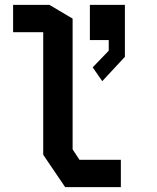

<svg xmlns="http://www.w3.org/2000/svg" viewBox="-20 -764 640 784"><path d="M33.5 -744H182L276.5 -688V-154L304.5 -111.5H473.5V0H246L156.5 -132V-632.5H33.5ZM347 -744V-600.5H424V-557L358.5 -489L397.5 -432.5L490 -532V-744Z"/></svg>

Font: Kode Mono
Style: Regular
Weight: 400
Monospace: yes
Designer: Isa Ozler
Foundry: Kadena LLC
Version: Version 1.000;gftools[0.9.28]